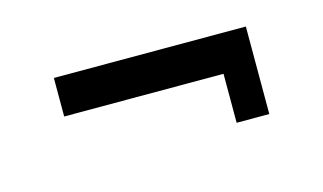

<svg xmlns="http://www.w3.org/2000/svg" viewBox="-35 -490 478 284"><g transform="rotate(-15 204.0 -348.0)"><path d="M57 -415H351V-281H301V-356H57Z"/></g></svg>

Font: CatShop
Style: Regular
Weight: 400
Designer: Peter Wiegel
Foundry: Peter Wiegel
Version: Version 1.000 2009 initial release